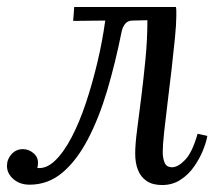

<svg xmlns="http://www.w3.org/2000/svg" viewBox="-24 -520 626 551"><path d="M61 10Q33 10 14.5 -6Q-4 -22 -4 -44Q-4 -63 9 -77.5Q22 -92 42 -92Q58 -92 71.5 -81Q85 -70 85 -53Q85 -48 84.5 -44.5Q84 -41 83 -38Q109 -35 134 -59Q159 -83 181.5 -126Q204 -169 222.5 -224.5Q241 -280 255.5 -341Q270 -402 278 -461L186 -460L189 -500H481Q482 -493 482 -487.5Q482 -482 482 -474Q482 -451 478 -410.5Q474 -370 468.5 -322Q463 -274 457 -226Q451 -178 447 -140.5Q443 -103 443 -84Q443 -66 448.5 -53Q454 -40 470 -40Q487 -40 507.5 -61.5Q528 -83 543 -136L571 -130Q568 -112 558.5 -88.5Q549 -65 533 -42Q517 -19 494 -4Q471 11 441 11Q414 11 397 -0.5Q380 -12 372 -32Q364 -52 364 -79Q364 -106 369.5 -148Q375 -190 381.5 -242Q388 -294 393.5 -350.5Q399 -407 399 -462L357 -461Q343 -461 335.5 -452Q328 -443 325 -429Q307 -339 283.5 -260Q260 -181 228 -120Q196 -59 155 -24.5Q114 10 61 10Z"/></svg>

Font: Lora
Style: Italic
Weight: 400
Italic angle: -3°
Designer: Olga Karpushina, Alexei Vanyashin (Cyrillic)
Foundry: Cyreal
Version: Version 3.008